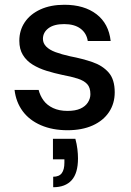

<svg xmlns="http://www.w3.org/2000/svg" viewBox="-20 -534 551 805"><path d="M263 12Q200 12 151.5 -9Q103 -30 75 -68Q47 -106 41 -157H142Q148 -133 162.5 -113Q177 -93 202.5 -81Q228 -69 263 -69Q296 -69 317 -78.5Q338 -88 348.5 -104.5Q359 -121 359 -139Q359 -167 345.5 -181.5Q332 -196 305.5 -204.5Q279 -213 241 -220Q208 -227 175.5 -237Q143 -247 117 -263Q91 -279 76 -303.5Q61 -328 61 -363Q61 -407 84 -441Q107 -475 149.5 -494.5Q192 -514 250 -514Q333 -514 384.5 -474.5Q436 -435 444 -362H348Q343 -395 317.5 -414Q292 -433 249 -433Q206 -433 183 -415.5Q160 -398 160 -371Q160 -353 173.5 -339Q187 -325 212.5 -315.5Q238 -306 274 -298Q326 -288 368 -273.5Q410 -259 435.5 -230Q461 -201 461 -147Q461 -100 437 -64Q413 -28 368.5 -8Q324 12 263 12ZM203 251V207Q228 207 239 192Q250 177 250 148V134H202V48H296Q302 70 304.5 91Q307 112 307 130Q307 192 280.5 221.5Q254 251 203 251Z"/></svg>

Font: DM Sans 16pt Medium
Style: Regular
Weight: 500
Version: Version 4.004;gftools[0.9.30]